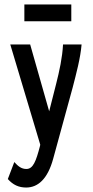

<svg xmlns="http://www.w3.org/2000/svg" viewBox="-20 -664 415 859"><path d="M89 -569H299V-644H89ZM97 175C149 175 193 138 218 46L305 -272C321 -334 340 -404 345 -465H262C259 -407 246 -347 231 -288L200 -166L115 -465H26L160 -17L159 -11C141 58 128 92 98 92C76 92 61 80 44 61L15 137C38 163 64 175 97 175Z"/></svg>

Font: Inconsolata Condensed
Style: Bold
Weight: 700
Width: 3
Monospace: yes
Designer: Raph Levien, Cyreal, Brenton Simpson
Foundry: Raph Levien, Cyreal, Google
Version: Version 3.100